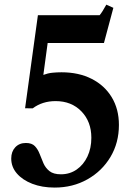

<svg xmlns="http://www.w3.org/2000/svg" viewBox="-20 -816 589 846"><path d="M220.5 10.5Q165.5 10.5 122.2 -6.2Q79 -23 54.2 -51.8Q29.5 -80.5 29.5 -117.5Q29.5 -148 47.2 -167Q65 -186 94 -186Q120.5 -186 133.8 -172Q147 -158 154.8 -137.5Q162.5 -117 171.5 -96.5Q180.5 -76 198 -62Q215.5 -48 248.5 -48Q287.5 -48 317.8 -69Q348 -90 365.2 -126.2Q382.5 -162.5 382.5 -209Q382.5 -280 338.8 -325.2Q295 -370.5 225 -370.5Q166.5 -370.5 124 -338.5L90.5 -339L147 -749H419Q429.5 -761 448.5 -795.5L479.5 -781.5L438 -626.5H190L171 -486Q191 -493.5 210.8 -495.5Q230.5 -497.5 251 -497.5Q327 -497.5 384 -468.5Q441 -439.5 472.5 -387.2Q504 -335 504 -265.5Q504 -187 466.8 -124.5Q429.5 -62 365.2 -25.8Q301 10.5 220.5 10.5Z"/></svg>

Font: Libre Caslon Text SemiBold
Style: Regular
Weight: 600
Designer: Pablo Impallari, Rodrigo Fuenzalida, Katja Schimmel
Foundry: Pablo Impallari, Rodrigo Fuenzalida
Version: Version 2.000